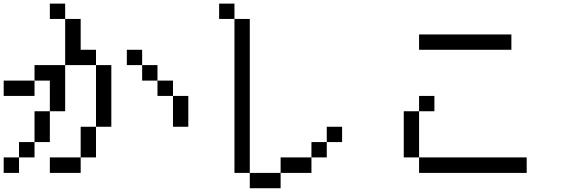

<svg xmlns="http://www.w3.org/2000/svg" viewBox="-20 -879 3040 1040"><path d="M667 -526.4V-609.4H750V-526.4ZM250 -776.4V-859.4H333V-776.4ZM0 -359.4V-442.4H167V-359.4ZM917 -359.4H833V-442.4H750V-526.4H833V-442.4H917ZM917 -359.4H1000V-192.4H917ZM500 -192.4V-26.4H417V-192.4ZM500 -192.4V-526.4H333V-776.4H417V-609.4H500V-526.4H583V-192.4ZM417 -26.4V57.6H250V-26.4ZM167 -109.4V-276.4H250V-109.4ZM167 -109.4V-26.4H83V-109.4ZM250 -276.4V-442.4H167V-526.4H333V-276.4ZM83 -26.4V57.6H0V-26.4Z M1167 -776.4V-859.4H1250V-776.4ZM1750 -109.4V-26.4H1667V57.6H1500V140.6H1333V57.6H1250V-776.4H1333V57.6H1500V-26.4H1667V-109.4ZM1750 -109.4V-192.4H1833V-109.4Z M2250 -609.4V-692.4H2750V-609.4ZM2167 -26.4V-276.4H2250V-359.4H2333V-276.4H2250V-26.4ZM2250 -26.4H2833V57.6H2250Z"/></svg>

Font: KH Dot Kodenmachou 12
Style: Regular
Weight: 400
Designer: Original version for X68000 by Keitarou Hiraki (http://hp.vector.co.jp/authors/VA000874/) / TrueType conversion by Homem
Version: Version 1.00.20150527